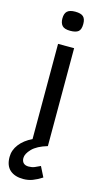

<svg xmlns="http://www.w3.org/2000/svg" viewBox="-141 -735 525 970"><g transform="rotate(15 122.0 -249.5)"><path d="M167 0Q112.8 16.1 87.9 42Q63 67.9 63 89.8Q63 106.9 72.5 116Q82 125 99.1 125Q116.2 125 130.1 119.4Q144 113.8 159.2 106L186 159.2Q160.2 175.8 137.7 184.3Q115.2 192.9 88.9 192.9Q44.9 192.9 19.5 170.7Q-5.9 148.4 -5.9 103Q-5.9 66.9 17.6 36.4Q41 5.9 83 -14.2V-512.2H167ZM180.2 -642.1Q180.2 -612.8 167 -602.3Q153.8 -591.8 125 -591.8Q94.2 -591.8 82.5 -605Q70.8 -618.2 70.8 -642.1Q70.8 -668 83.5 -679.9Q96.2 -691.9 125 -691.9Q154.8 -691.9 167.5 -680.4Q180.2 -668.9 180.2 -642.1Z"/></g></svg>

Font: Lorenzo Sans
Style: Regular
Weight: 400
Foundry: Intel Corporation
Version: Version 1.00; ttfautohint (v1.5)